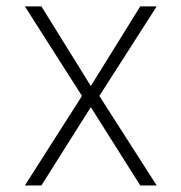

<svg xmlns="http://www.w3.org/2000/svg" viewBox="-20 -565 553 585"><path d="M106.2 -545.5H55.8L229.8 -272.7L55.8 0H106.2L256.7 -238.6L407.3 0H457.4L282.7 -272.7L457.4 -545.5H407.3L256.7 -302.9Z"/></svg>

Font: Karasuma Gothic
Style: Thin
Weight: 200
Designer: Rasmus Andersson / Ryoko Ishizuka
Foundry: rsms
Version: Version 1.00